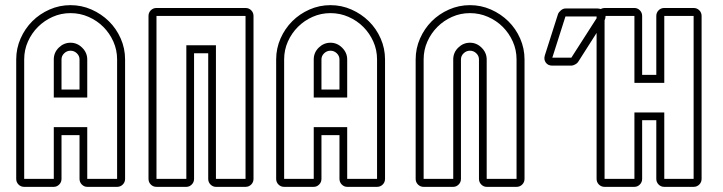

<svg xmlns="http://www.w3.org/2000/svg" viewBox="-20 -726 2811 746"><path d="M289 -201H219V-31Q219 -18 210 -9Q201 0 189 0H74Q61 0 52 -9Q43 -18 43 -31V-495Q43 -538 60 -576.5Q77 -615 105.5 -643.5Q134 -672 172.5 -689Q211 -706 254 -706Q297 -706 335.5 -689Q374 -672 403 -643.5Q432 -615 449 -576.5Q466 -538 466 -495V-31Q466 -18 457 -9Q448 0 435 0H319Q307 0 298 -9Q289 -18 289 -31ZM289 -378V-495Q289 -509 278.5 -519Q268 -529 254 -529Q240 -529 229.5 -519Q219 -509 219 -495V-378ZM189 -347V-495Q189 -522 208.5 -541Q228 -560 254 -560Q280 -560 299.5 -540.5Q319 -521 319 -495V-347ZM319 -31H435V-495Q435 -532 420.5 -564.5Q406 -597 381.5 -621.5Q357 -646 324 -660.5Q291 -675 254 -675Q217 -675 184.5 -660.5Q152 -646 127.5 -621.5Q103 -597 88.5 -564.5Q74 -532 74 -495V-31H189V-232H319Z M557 -664Q557 -677 566 -686Q575 -695 588 -695H934Q947 -695 956 -686Q965 -677 965 -664V-31Q965 -18 956 -9Q947 0 934 0H819Q807 0 798 -9Q789 -18 789 -31V-519H734V-31Q734 -18 725 -9Q716 0 704 0H588Q575 0 566 -9Q557 -18 557 -31ZM588 -31H704V-550H819V-31H934V-664H588Z M1299 -201H1229V-31Q1229 -18 1220 -9Q1211 0 1199 0H1084Q1071 0 1062 -9Q1053 -18 1053 -31V-495Q1053 -538 1070 -576.5Q1087 -615 1115.5 -643.5Q1144 -672 1182.5 -689Q1221 -706 1264 -706Q1307 -706 1345.5 -689Q1384 -672 1413 -643.5Q1442 -615 1459 -576.5Q1476 -538 1476 -495V-31Q1476 -18 1467 -9Q1458 0 1445 0H1329Q1317 0 1308 -9Q1299 -18 1299 -31ZM1299 -378V-495Q1299 -509 1288.5 -519Q1278 -529 1264 -529Q1250 -529 1239.5 -519Q1229 -509 1229 -495V-378ZM1199 -347V-495Q1199 -522 1218.5 -541Q1238 -560 1264 -560Q1290 -560 1309.5 -540.5Q1329 -521 1329 -495V-347ZM1329 -31H1445V-495Q1445 -532 1430.5 -564.5Q1416 -597 1391.5 -621.5Q1367 -646 1334 -660.5Q1301 -675 1264 -675Q1227 -675 1194.5 -660.5Q1162 -646 1137.5 -621.5Q1113 -597 1098.5 -564.5Q1084 -532 1084 -495V-31H1199V-232H1329Z M1841 -495Q1841 -509 1830.5 -519Q1820 -529 1806 -529Q1792 -529 1781.5 -519Q1771 -509 1771 -495V-31Q1771 -18 1762 -9Q1753 0 1741 0H1626Q1613 0 1604 -9Q1595 -18 1595 -31V-495Q1595 -538 1612 -576.5Q1629 -615 1657.5 -643.5Q1686 -672 1724.5 -689Q1763 -706 1806 -706Q1849 -706 1887.5 -689Q1926 -672 1955 -643.5Q1984 -615 2001 -576.5Q2018 -538 2018 -495V-31Q2018 -18 2009 -9Q2000 0 1987 0H1871Q1859 0 1850 -9Q1841 -18 1841 -31ZM1871 -31H1987V-495Q1987 -532 1972.5 -564.5Q1958 -597 1933.5 -621.5Q1909 -646 1876 -660.5Q1843 -675 1806 -675Q1769 -675 1736.5 -660.5Q1704 -646 1679.5 -621.5Q1655 -597 1640.5 -564.5Q1626 -532 1626 -495V-31H1741V-495Q1741 -522 1760.5 -541Q1780 -560 1806 -560Q1832 -560 1851.5 -540.5Q1871 -521 1871 -495Z M2148 -671Q2151 -679 2159.5 -686Q2168 -693 2177 -693H2302Q2306 -693 2314 -691Q2322 -695 2329 -695H2445Q2457 -695 2466 -686Q2475 -677 2475 -664V-435H2530V-664Q2530 -677 2539 -686Q2548 -695 2561 -695H2675Q2688 -695 2697 -686Q2706 -677 2706 -664V-31Q2706 -18 2697 -9Q2688 0 2675 0H2561Q2548 0 2539 -9Q2530 -18 2530 -31V-259H2475V-31Q2475 -18 2466 -9Q2457 0 2445 0H2329Q2316 0 2307 -9Q2298 -18 2298 -31V-598L2226 -485Q2223 -480 2214.5 -475.5Q2206 -471 2200 -471H2126Q2109 -471 2100.5 -483Q2092 -495 2097 -511ZM2333 -664Q2333 -655 2329 -647V-31H2445V-289H2561V-31H2675V-664H2561V-404H2445V-664ZM2126 -502H2200L2298 -655V-662H2177Z"/></svg>

Font: Lichte PostBus
Style: Regular
Weight: 400
Designer: Peter Wiegel
Version: Version 1.001